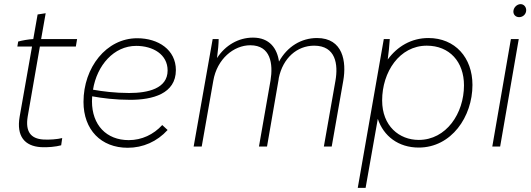

<svg xmlns="http://www.w3.org/2000/svg" viewBox="-20 -709 2570 929"><path d="M178 3C210 5 251 1 276 -6L281 -41C258 -35 217 -32 189 -34C129 -38 102 -72 114 -145L173 -484H347L353 -520H179L201 -645L162 -639L141 -520C118 -519 86 -513 68 -508L64 -484H135L75 -144C59 -50 99 -2 178 3Z M598 6C672 6 740 -24 791 -80L765 -104C723 -58 666 -31 603 -31C495 -31 425 -104 425 -219L426 -243C474 -234 538 -226 610 -226C718 -226 831 -255 831 -370C831 -468 746 -524 644 -524C494 -524 384 -382 384 -216C384 -81 469 6 598 6ZM430 -275C449 -393 531 -487 639 -487C720 -487 791 -446 791 -368C791 -280 695 -259 605 -259C536 -259 475 -267 430 -275Z M917 0H956L1012 -318C1030 -424 1111 -490 1191 -490C1290 -490 1302 -400 1289 -320L1233 0H1272L1328 -324L1329 -332C1349 -428 1417 -488 1500 -488C1605 -488 1617 -397 1603 -318L1547 0H1585L1641 -319C1657 -410 1640 -525 1514 -525C1438 -525 1370 -484 1330 -411C1321 -474 1285 -527 1204 -527C1134 -527 1070 -490 1030 -428C1035 -465 1038 -499 1038 -520H1009Z M1711 200H1749L1808 -134C1836 -50 1908 5 2006 5C2164 5 2266 -144 2266 -298C2266 -430 2182 -525 2053 -525C1970 -525 1902 -484 1856 -421C1860 -450 1864 -488 1866 -520H1837ZM2006 -32C1912 -32 1829 -99 1829 -223C1829 -361 1913 -488 2045 -488C2155 -488 2225 -410 2225 -296C2225 -160 2139 -32 2006 -32Z M2362 0H2400L2490 -520H2452ZM2492 -626C2510 -626 2526 -640 2526 -660C2526 -675 2515 -689 2499 -689C2481 -689 2464 -672 2464 -653C2464 -638 2475 -626 2492 -626Z"/></svg>

Font: Fixel Text 20240404 ExtraLight
Style: Italic
Weight: 200
Width: 4
Italic angle: -10°
Designer: AlfaBravo + MacPaw
Foundry: Kyrylo Tkachov, Marchela Mozhyna, Serhii Makarenko, Maria Weinstein, Zakhar Kryvoshyya
Version: Version 1.211;Glyphs 3.2 (3225)